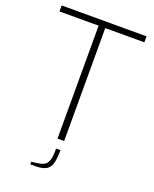

<svg xmlns="http://www.w3.org/2000/svg" viewBox="-167 -826 890 1112"><g transform="rotate(20 277.5 -269.5)"><path d="M257 0V-696H16V-733H539V-696H298V0ZM160 194V178L192 174Q217 171 234.5 163Q252 155 261 131.5Q270 108 269 57H296Q296 107 288 137.5Q280 168 257 181Q234 194 190 194Z"/></g></svg>

Font: Exo Thin ExtraLight
Style: Regular
Weight: 250
Version: Version 2.000